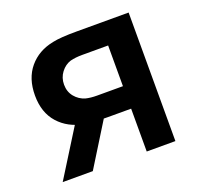

<svg xmlns="http://www.w3.org/2000/svg" viewBox="-100 -649 785 758"><g transform="rotate(-20 292.0 -270.0)"><path d="M513.5 0H393V-180H296.5Q233.5 -180 198.5 -186Q133 -198 93.5 -242.2Q54 -286.5 54 -358.5Q54 -430 92 -475.2Q130 -520.5 194.5 -533Q226.5 -540 294.5 -540H513.5ZM166.5 0H40L169 -206.5H294.5ZM284 -274.5H393V-445.5H284Q256 -445.5 234 -440Q210 -432.5 193.2 -410.5Q176.5 -388.5 176.5 -359.5Q176.5 -329.5 194 -308.2Q211.5 -287 237.5 -279.5Q257.5 -274.5 284 -274.5Z"/></g></svg>

Font: Vortex Mix
Style: Bold
Weight: 700
Designer: Mikhail Sharanda
Foundry: Mikhail Sharanda
Version: Version 4.504;Glyphs 3.1.2 (3151)